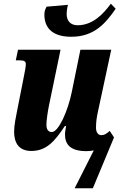

<svg xmlns="http://www.w3.org/2000/svg" viewBox="-20 -804 645 1034"><path d="M364 -606C490 -606 551 -682 603 -757L577 -784C538 -731 481 -668 398 -668C356 -668 339 -696 339 -728C339 -743 342 -764 346 -778L231 -768C223 -754 219 -741 219 -726C219 -646 271 -606 364 -606ZM485 6 382 210H480L594 -64L571 -99C554 -84 542 -76 526 -76C509 -76 497 -91 497 -116C497 -146 500 -170 509 -210L579 -536H413L366 -306C346 -208 296 -93 259 -93C239 -93 230 -108 230 -133C230 -154 237 -204 244 -237L306 -536H77L65 -479H87C111 -479 119 -473 119 -459C119 -443 115 -426 108 -389L73 -212C66 -176 56 -130 56 -95C56 -39 78 9 149 9C231 9 276 -45 329 -125H336C335 -119 330 -94 330 -81C330 -30 354 10 446 10C461 10 474 8 485 6Z"/></svg>

Font: Noto Serif ExtraCondensed Black
Style: Italic
Weight: 900
Width: 2
Italic angle: -12°
Designer: Monotype Design Team
Foundry: Monotype Imaging Inc.
Version: Version 2.014